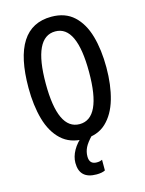

<svg xmlns="http://www.w3.org/2000/svg" viewBox="-138 -805 839 1113"><g transform="rotate(-15 281.5 -248.5)"><path d="M515 -358Q515 -252 491 -169Q467 -86 416 -38Q365 10 282 10Q199 10 147 -38.5Q95 -87 71.5 -170.5Q48 -254 48 -359Q48 -724 282 -724Q365 -724 416.5 -676.5Q468 -629 491.5 -546.5Q515 -464 515 -358ZM151 -358Q151 -80 281 -80Q411 -80 411 -358Q411 -636 282 -636Q151 -636 151 -358ZM275 113Q275 160 319 160Q331 160 338.5 158Q346 156 352 153V217Q343 222 329.5 224.5Q316 227 300 227Q198 227 198 131Q198 94 219 56.5Q240 19 280 -13L333 0Q300 34 287.5 59.5Q275 85 275 113Z"/></g></svg>

Font: Noto Sans ExtraCondensed Medium
Style: Regular
Weight: 500
Width: 2
Designer: Monotype Design Team
Foundry: Monotype Imaging Inc.
Version: Version 2.013; ttfautohint (v1.8.4.7-5d5b)